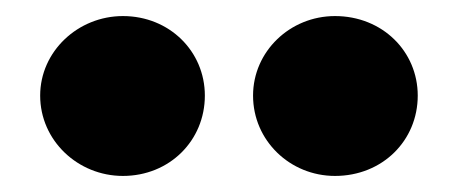

<svg xmlns="http://www.w3.org/2000/svg" viewBox="-20 -903 575 239"><path d="M133 -883C77 -883 30 -839 30 -784C30 -728 77 -684 133 -684C191 -684 235 -728 235 -784C235 -839 191 -883 133 -883ZM397 -883C341 -883 295 -839 295 -784C295 -728 341 -684 397 -684C456 -684 500 -728 500 -784C500 -839 456 -883 397 -883Z"/></svg>

Font: Glow Sans SC Normal Heavy
Style: Regular
Weight: 900
Designer: Ryoko NISHIZUKA (kana, bopomofo & ideographs); Paul D. Hunt (Latin, Greek & Cyrillic); Sandoll Communications, Soo-young
Version: Version 0.93